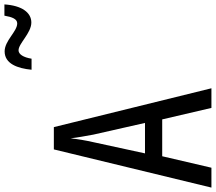

<svg xmlns="http://www.w3.org/2000/svg" viewBox="-74 -904 978 870"><g transform="rotate(-90 415.0 -469.0)"><path d="M534 -815H584C590 -852 604 -874 622 -874C653 -874 700 -816 748 -816C793 -816 825 -859 830 -938H779C773 -903 764 -880 744 -880C707 -880 666 -937 617 -937C561 -937 540 -878 534 -815ZM361 0H450L274 -714H173L0 0H90L142 -223H309ZM240 -535 293 -301H155L206 -536C214 -571 220 -607 223 -638C227 -607 233 -572 240 -535Z"/></g></svg>

Font: Noto Sans Thai Looped ExtraCondensed
Style: Regular
Weight: 400
Width: 2
Designer: Sasikarn Vongin, Ben Mitchell
Foundry: The Fontpad Ltd
Version: Version 1.001